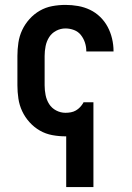

<svg xmlns="http://www.w3.org/2000/svg" viewBox="-20 -548 540 783"><path d="M250 215V8H247Q220 8 193 3Q166 -2 142.5 -15.5Q119 -29 100.5 -49.5Q82 -70 70.5 -94.5Q59 -119 55 -146Q51 -173 51 -200V-320Q51 -347 55 -374Q59 -401 70.5 -425.5Q82 -450 100.5 -470.5Q119 -491 142.5 -504.5Q166 -518 193 -523Q220 -528 247 -528Q273 -528 298.5 -523.5Q324 -519 347 -508Q370 -497 388.5 -479Q407 -461 419 -438.5Q431 -416 437 -390.5Q443 -365 443 -340V-338H332V-339Q332 -357 326.5 -374Q321 -391 310 -405Q299 -419 282 -425.5Q265 -432 247 -432Q227 -432 209 -422.5Q191 -413 180.5 -396.5Q170 -380 166 -360Q162 -340 162 -320V-200Q162 -180 166 -160Q170 -140 180.5 -123.5Q191 -107 209 -97.5Q227 -88 247 -88Q258 -88 269 -90Q280 -92 289.5 -97.5Q299 -103 306.5 -111Q314 -119 320 -129V-131H361V215Z"/></svg>

Font: Iosevka SS18
Style: Bold
Weight: 700
Monospace: yes
Designer: Belleve Invis
Foundry: Belleve Invis
Version: Version 25.1.1; ttfautohint (v1.8.4)